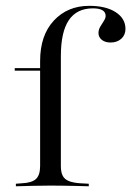

<svg xmlns="http://www.w3.org/2000/svg" viewBox="-20 -651 459 671"><path d="M156.5 -2.4Q125 -2.4 96.4 -1.6Q67.7 -0.8 35.5 0V-8.9L56.5 -10.5Q91.1 -12.1 105.6 -25.4Q120.2 -38.7 120.2 -71V-206.5H192.7V-71Q192.7 -49.2 199.2 -36.7Q205.6 -24.2 221 -18.1Q236.3 -12.1 260.5 -10.5L290.3 -8.9V0Q266.1 -0.8 244.4 -1.2Q222.6 -1.6 200.8 -2Q179 -2.4 156.5 -2.4ZM120.2 -206.5V-437.9Q120.2 -527.4 168.1 -579Q216.1 -630.6 291.9 -630.6Q350 -630.6 384.3 -608.5Q418.5 -586.3 418.5 -550Q418.5 -529 404 -515.7Q389.5 -502.4 366.1 -502.4Q347.6 -502.4 335.9 -511.7Q324.2 -521 324.2 -535.5Q324.2 -547.6 330.6 -558.1Q337.1 -568.5 343.1 -578.2Q349.2 -587.9 349.2 -595.2Q349.2 -621.8 304.8 -621.8Q248.4 -621.8 220.6 -580.6Q192.7 -539.5 192.7 -454.8V-206.5ZM31.5 -404V-412.9H158.1V-404Z"/></svg>

Font: Playfair 144pt SemiExpanded Light
Style: Regular
Weight: 300
Width: 6
Designer: Claus Eggers Sørensen
Foundry: Claus Eggers Sørensen
Version: Version 2.203